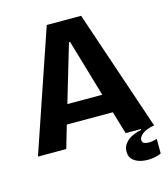

<svg xmlns="http://www.w3.org/2000/svg" viewBox="-121 -754 887 1015"><g transform="rotate(-15 323.0 -246.5)"><path d="M5 0 230 -660H418L641 0H485L448 -124H196L160 0ZM320 -542 227 -228H418L326 -542ZM636 152Q615 162 585.5 165.5Q556 169 528.5 163.5Q501 158 482.5 142Q464 126 464 97Q464 68 481.5 48.5Q499 29 523.5 18.5Q548 8 568 5V-12L637 -13V0Q595 8 575 24.5Q555 41 555 56Q555 72 569 76.5Q583 81 602.5 79Q622 77 636 72Z"/></g></svg>

Font: Bricolage Grotesque 48pt Bricolage Grotesque 48pt Regular
Style: Bold
Weight: 700
Designer: Mathieu Triay
Foundry: Atelier Triay
Version: Version 1.000; ttfautohint (v1.8.4.7-5d5b);gftools[0.9.32]